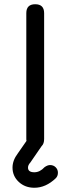

<svg xmlns="http://www.w3.org/2000/svg" viewBox="-20 -697 332 905"><path d="M188 -42Q188 -20 177 -9L176 -8L123 69Q112 81 112 93Q112 115 142 115Q168 115 190 91Q204 81 216 81Q232 81 242.5 91.5Q253 102 253 117Q253 133 243 143Q196 188 142 188Q98 188 68.5 160.5Q39 133 39 93Q39 59 64 26L105 -33Q104 -35 104 -42V-635Q104 -677 146 -677Q188 -677 188 -635Z"/></svg>

Font: Jura
Style: Bold
Weight: 700
Designer: Daniel Johnson, Alexei Vanyashin
Foundry: Daniel Johnson
Version: Version 5.103